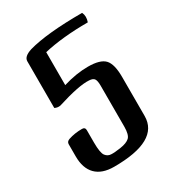

<svg xmlns="http://www.w3.org/2000/svg" viewBox="-178 -830 870 954"><g transform="rotate(-30 256.5 -353.0)"><path d="M151 -225Q169 -225 169 -207V-136Q169 -77 182 -60Q195 -43 216 -43Q233 -42 269.5 -47.5Q306 -53 322.5 -68Q339 -83 339 -130V-365Q339 -393 331.5 -404Q324 -415 302 -416Q246 -420 116 -379Q99 -376 84 -384V-652Q84 -679 131 -694Q237 -724 440 -724Q452 -700 441 -669Q296 -669 188 -644V-455Q264 -478 331 -478Q401 -478 427 -450.5Q453 -423 453 -349V-125Q453 18 196 18Q127 18 91.5 -18Q56 -54 56 -122V-192Q56 -207 73 -213Q109 -225 151 -225Z"/></g></svg>

Font: Federant
Style: Medium
Weight: 500
Designer: Cyreal (www.cyreal.org)
Foundry: Cyreal (www.cyreal.org)
Version: Version 1.010